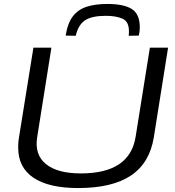

<svg xmlns="http://www.w3.org/2000/svg" viewBox="-20 -941 884 971"><path d="M375 10Q227 10 149.5 -42Q72 -94 72 -194Q72 -205 72.5 -216Q73 -227 76 -246L149 -700H240L168 -247Q154 -159 212 -111.5Q270 -64 389 -64Q637 -64 666 -250L738 -700H830L758 -247Q737 -117 642.5 -53.5Q548 10 375 10ZM523 -921Q606 -921 646.5 -895.5Q687 -870 687 -803Q687 -782 682 -761L631 -760Q632 -768 632 -774.5Q632 -781 632 -787Q631 -833 598.5 -847Q566 -861 515 -861Q445 -861 410.5 -838.5Q376 -816 363 -760L312 -761Q322 -824 348.5 -858.5Q375 -893 418.5 -907Q462 -921 523 -921Z"/></svg>

Font: Georama Extended
Style: Italic
Weight: 400
Width: 7
Italic angle: -9°
Designer: Jean-Baptiste Levee
Foundry: Production Type
Version: Version 1.000